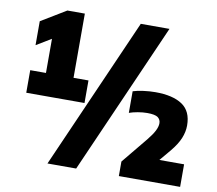

<svg xmlns="http://www.w3.org/2000/svg" viewBox="-91 -918 1237 1094"><g transform="rotate(10 527.0 -371.0)"><path d="M62.5 -308V-438.5H153.5V-636L67.5 -584V-722.5L212 -810H313V-438.5H399.5V-308ZM251.5 68 637 -808H803L417.5 68ZM664.5 68V-16L788.5 -167Q816 -201 828 -225Q840 -249 840 -268Q840 -289.5 823.5 -301.8Q807 -314 762 -314Q736 -314 707.5 -309Q679 -304 658 -296.5V-421.5Q682.5 -429.5 718.2 -434.2Q754 -439 787.5 -439Q888.5 -439 943 -402.2Q997.5 -365.5 997.5 -283Q997.5 -246 982 -208.5Q966.5 -171 931 -128L876 -62.5H1019V68Z"/></g></svg>

Font: Encode Sans SmCnd Black
Style: Regular
Weight: 900
Width: 4
Designer: Multiple Designers
Foundry: Impallari Type
Version: Version 3.002; ttfautohint (v1.8.3) -l 8 -r 50 -G 200 -x 14 